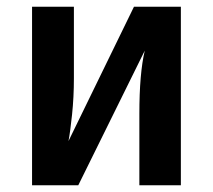

<svg xmlns="http://www.w3.org/2000/svg" viewBox="-20 -549 631 569"><path d="M516 0H393V-212Q393 -331 409 -399L212 0H75V-529H199V-317Q199 -261 193.5 -209Q188 -157 183 -131L377 -529H516Z"/></svg>

Font: Trujillo Medium
Style: Regular
Weight: 500
Designer: Fira Sans original fonts by bBox Type GmbH, Carrois Corporate GbR, & Edenspiekermann AG / Changes by Cristiano Sobral
Foundry: Fira Sans original fonts by bBox Type GmbH, Carrois Corporate GbR, & Edenspiekermann AG / Changes by Cristiano Sobral
Version: Version 4.301;October 17, 2021;FontCreator 14.0.0.2814 64-bi